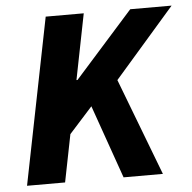

<svg xmlns="http://www.w3.org/2000/svg" viewBox="-49 -700 748 749"><g transform="rotate(-5 325.0 -325.5)"><path d="M27 0 157 -651H306L255 -394H259L488 -651H650L414 -380L559 0H405L304 -287L213 -186L176 0Z"/></g></svg>

Font: Source Sans 3 ExtraBold
Style: Italic
Weight: 800
Italic angle: -11°
Version: Version 3.052;hotconv 1.1.0;makeotfexe 2.6.0